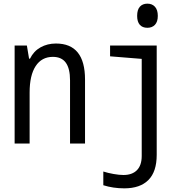

<svg xmlns="http://www.w3.org/2000/svg" viewBox="-20 -785 1040 1050"><path d="M60 -536H127L139 -464H144Q164 -505 201.5 -526Q239 -547 286 -547Q445 -547 445 -350V0H363V-346Q363 -410 340 -442Q317 -474 269 -474Q208 -474 175 -423.5Q142 -373 142 -279V0H60ZM730 -698Q730 -732 745 -748.5Q760 -765 786 -765Q812 -765 827.5 -748Q843 -731 843 -698Q843 -666 827.5 -649.5Q812 -633 786 -633Q759 -633 744.5 -649.5Q730 -666 730 -698ZM545 228V153Q570 161 601 166.5Q632 172 655 172Q703 172 729 145.5Q755 119 755 68V-463L582 -477V-536H837V62Q837 154 791.5 199.5Q746 245 660 245Q599 245 545 228Z"/></svg>

Font: Noto Sans Mono UI Cond
Style: Regular
Weight: 400
Width: 3
Monospace: yes
Designer: Monotype Design team
Foundry: Monotype Imaging Inc.
Version: Version 1.000